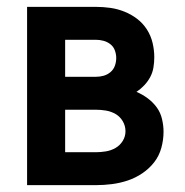

<svg xmlns="http://www.w3.org/2000/svg" viewBox="-20 -540 540 560"><path d="M59 0V-520H259Q281 -520 302 -517Q323 -514 343 -506Q363 -498 380 -485Q397 -472 408.5 -454Q420 -436 425 -415Q430 -394 430 -373Q430 -358 427.5 -343Q425 -328 418 -315Q411 -302 400.5 -291Q390 -280 378 -272Q395 -265 410.5 -253.5Q426 -242 437 -227Q448 -212 452.5 -193Q457 -174 457 -156Q457 -132 450.5 -108.5Q444 -85 429.5 -66.5Q415 -48 395 -34.5Q375 -21 352.5 -13.5Q330 -6 306.5 -3Q283 0 259 0ZM170 -316H259Q271 -316 282 -319Q293 -322 302 -329.5Q311 -337 315 -348Q319 -359 319 -371Q319 -382 315 -393Q311 -404 302 -411Q293 -418 282 -421Q271 -424 259 -424H170ZM170 -96H259Q274 -96 289 -98.5Q304 -101 317 -108.5Q330 -116 338 -129Q346 -142 346 -157Q346 -173 338 -186.5Q330 -200 317 -207.5Q304 -215 289 -217.5Q274 -220 259 -220H170Z"/></svg>

Font: Iosevka Curly
Style: Bold
Weight: 700
Monospace: yes
Designer: Belleve Invis
Foundry: Belleve Invis
Version: Version 22.1.2; ttfautohint (v1.8.4)